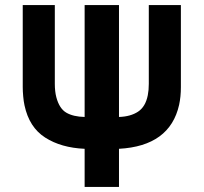

<svg xmlns="http://www.w3.org/2000/svg" viewBox="-20 -740 806 760"><path d="M315 -151Q222 -155 158.8 -195.5Q95.5 -236 77 -323Q73.5 -339 71.8 -359Q70 -379 70 -395V-720H197V-408Q197 -378 203 -355Q215 -310 242.5 -294Q270 -278 315 -277V-720H451V-277Q497 -278.5 526.5 -298Q556 -317.5 565 -363Q569 -383 569 -408V-720H696V-395Q696 -357 689 -325Q652.5 -162 451 -151V0H315Z"/></svg>

Font: Hauora ExtraBold
Style: Regular
Weight: 800
Designer: Wayne Shih
Foundry: WCYS
Version: Version 1.001